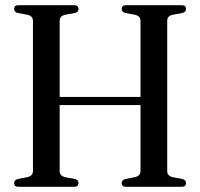

<svg xmlns="http://www.w3.org/2000/svg" viewBox="-20 -720 772 740"><path d="M210 -60.5Q210 -42 232 -37L269 -30Q282.5 -26 282.5 -14.5Q282.5 0 265.5 0H51.5Q34.5 0 34.5 -14.5Q34.5 -26 48 -30L84.5 -37Q107 -42 107 -60.5V-640Q107 -658 86 -663L48 -670Q34.5 -674 34.5 -685.5Q34.5 -700 51.5 -700H265.5Q282.5 -700 282.5 -685.5Q282.5 -674 269 -670L230.5 -663Q210 -658 210 -640V-346.5H521.5V-640Q521.5 -658 500.5 -663L462.5 -670Q449 -674 449 -685.5Q449 -700 466 -700H680Q697 -700 697 -685.5Q697 -674 683.5 -670L645 -663Q624.5 -658 624.5 -640V-60.5Q624.5 -42 646.5 -37L683.5 -30Q697 -26 697 -14.5Q697 0 680 0H466Q449 0 449 -14.5Q449 -26 462.5 -30L499 -37Q521.5 -42 521.5 -60.5V-315H210Z"/></svg>

Font: Fraunces 144pt Soft
Style: Regular
Weight: 400
Version: Version 1.000;[0bf87f6ff]